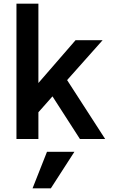

<svg xmlns="http://www.w3.org/2000/svg" viewBox="-20 -760 620 1050"><path d="M70 0H190V-146L267 -233L417 0H555L347 -322L541 -540H393L190 -306V-740H70ZM387 70H237L158 270H258Z"/></svg>

Font: CommitMono-dimboump
Style: Bold
Weight: 700
Monospace: yes
Designer: Eigil Nikolajsen
Foundry: Eigil Nikolajsen
Version: Version 1.143